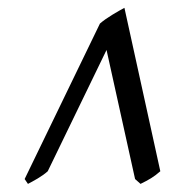

<svg xmlns="http://www.w3.org/2000/svg" viewBox="-20 -716 461 483"><path d="M383.3 -285.2Q371.1 -274.4 359.9 -267.6Q348.6 -260.7 333.5 -253.4L319.8 -265.6L248 -590.3L100.1 -285.2Q89.8 -275.9 74.5 -266.8Q59.1 -257.8 50.3 -253.4L42 -265.6L231.4 -656.7Q243.2 -667 262 -678.5Q280.8 -689.9 293 -696.3Z"/></svg>

Font: Dai Banna SIL SemiBold
Style: Italic
Weight: 600
Italic angle: -11°
Designer: Victor Gaultney
Foundry: SIL International
Version: Version 4.000